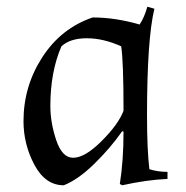

<svg xmlns="http://www.w3.org/2000/svg" viewBox="-20 -537 554 572"><path d="M50 -176Q50 -280 106 -366.5Q162 -453 256 -485Q323 -485 396 -464Q410 -485 419 -517L440 -511Q418 -421 418 -193Q418 -91 425 -33Q449 -25 479 -25V-4Q415 -1 344 15L337 11Q348 -58 348 -145L344 -146Q309 -96 261 -49Q213 -2 170 15Q115 15 82.5 -46Q50 -107 50 -176ZM130 -221Q130 -172 147.5 -119.5Q165 -67 198 -67Q233 -67 283 -117Q333 -167 348 -207Q348 -356 341 -399Q288 -423 238.5 -423Q189 -423 163 -399Q130 -323 130 -221Z"/></svg>

Font: Almendra
Style: Regular
Weight: 400
Designer: Ana Sanfelippo
Foundry: Ana Sanfelippo
Version: Version 1.004